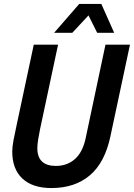

<svg xmlns="http://www.w3.org/2000/svg" viewBox="-20 -936 678 972"><path d="M240 16Q145 16 93.5 -32Q42 -80 42 -169Q42 -192 48.5 -227Q55 -262 64 -302L151 -710H274L183 -283Q178 -260 173.5 -232Q169 -204 169 -186Q169 -96 263 -96Q320 -96 359.5 -131Q399 -166 414 -238L514 -710H638L539 -246Q511 -113 435 -48.5Q359 16 240 16ZM254 -770 381 -916H493L558 -770H472L428 -858L346 -770Z"/></svg>

Font: Geist Mono SemiBold
Style: Italic
Weight: 600
Italic angle: -12°
Monospace: yes
Designer: Basement.studio, Andrés Briganti, Mateo Zaragoza
Foundry: Basement.studio, Vercel, Andrés Briganti, Guido Ferreyra, Mateo Zaragoza
Version: Version 1.500; ttfautohint (v1.8.4.7-5d5b)